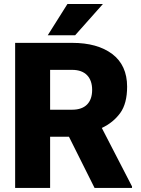

<svg xmlns="http://www.w3.org/2000/svg" viewBox="-20 -921 692 941"><path d="M627 0V-7.3L479 -293.9C516.6 -311.5 546.4 -335.9 569.3 -367.2C591.8 -398.4 603 -441.4 603 -496.1C603 -565.9 578.6 -619.6 530.3 -656.2C481.4 -692.9 416 -710.9 334 -710.9H54.2V0H225.6V-251H317.9L443.4 0ZM334 -578.6C397.9 -578.6 431.6 -541.5 431.6 -480.5C431.6 -419.9 398.9 -383.3 334 -383.3H225.6V-578.6ZM348.1 -748 484.4 -901.4H310.5L213.9 -748Z"/></svg>

Font: Vazirmatn Black
Style: Regular
Weight: 900
Designer: Saber Rastikerdar
Foundry: Saber Rastikerdar
Version: Version 33.003